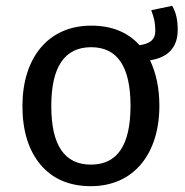

<svg xmlns="http://www.w3.org/2000/svg" viewBox="-20 -627 635 659"><path d="M590 -525C590 -558 584 -585 571 -607L499 -592C508 -568 513 -551 513 -520C513 -492 496 -477 459 -472C418 -517 363 -539 293 -539C145 -539 57 -428 57 -263C57 -178 78 -111 119 -62C160 -13 218 12 292 12C439 12 527 -99 527 -264C527 -324 516 -376 495 -420C558 -430 590 -465 590 -525ZM292 -62C201 -62 156 -129 156 -263C156 -398 202 -465 293 -465C383 -465 428 -398 428 -264C428 -129 383 -62 292 -62Z"/></svg>

Font: Fira Sans
Style: Regular
Weight: 400
Designer: Carrois Corporate & Edenspiekermann AG
Foundry: Carrois Corporate GbR & Edenspiekermann AG
Version: Version 4.203